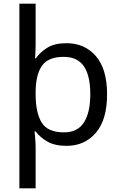

<svg xmlns="http://www.w3.org/2000/svg" viewBox="-20 -780 655 1040"><path d="M560 -269Q560 -132 499.5 -61Q439 10 340 10Q277 10 237 -13Q197 -36 173 -68H167Q168 -61 169.5 -45Q171 -29 172 -12Q173 5 173 16V240H85V-760H173V-536Q173 -522 172 -499.5Q171 -477 170 -464H174Q198 -498 237 -522Q276 -546 340 -546Q439 -546 499.5 -476Q560 -406 560 -269ZM469 -270Q469 -371 434 -421.5Q399 -472 325 -472Q243 -472 209 -426Q175 -380 173 -288V-269Q173 -170 205.5 -116.5Q238 -63 326 -63Q400 -63 434.5 -116.5Q469 -170 469 -270Z"/></svg>

Font: Noto Sans Tai Viet
Style: Regular
Weight: 400
Designer: Monotype Design Team
Foundry: Monotype Imaging Inc.
Version: Version 2.003; ttfautohint (v1.8.4.7-5d5b)